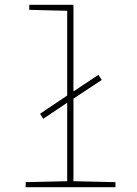

<svg xmlns="http://www.w3.org/2000/svg" viewBox="-20 -780 570 800"><path d="M87 0V-21L260 -25V-352L160 -285L147 -306L260 -382V-735L102 -739V-760H286V-399L390 -468L404 -447L286 -369V-25L461 -21V0Z"/></svg>

Font: Noto Sans Mono Condensed Thin
Style: Regular
Weight: 100
Width: 3
Designer: Monotype Design Team
Foundry: Monotype Imaging Inc.
Version: Version 2.014; ttfautohint (v1.8.4.7-5d5b)